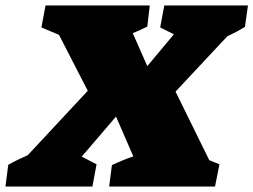

<svg xmlns="http://www.w3.org/2000/svg" viewBox="-81 -680 924 700"><path d="M-61 0 -51 -79Q-34 -89 -16 -97.5Q2 -106 20 -114L239 -349L134 -553L70 -580L85 -660H465L456 -583Q430 -570 403 -559L456 -439L553 -555L503 -580L518 -660H823L812 -582Q781 -563 748 -548L559 -346L682 -96L719 -81L703 0H317L327 -78Q365 -96 405 -110L342 -255L217 -109L271 -81L256 0Z"/></svg>

Font: Piazzolla Black
Style: Italic
Weight: 900
Italic angle: -11.3°
Designer: Juan Pablo del Peral
Foundry: Huerta Tipografica
Version: Version 1.330